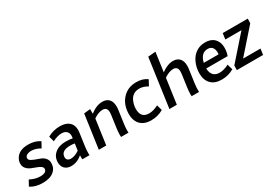

<svg xmlns="http://www.w3.org/2000/svg" viewBox="12 -1647 3616 2551"><g transform="rotate(-30 1820.0 -371.5)"><path d="M400 -166Q400 -208 374 -239Q348 -270 308 -285L248 -307Q240 -311 224.5 -316Q209 -321 200 -327Q152 -346 152 -378Q153 -409 185 -425Q212 -438 246 -438Q312 -438 385 -396L431 -480Q359 -530 254 -530Q116 -530 63 -445Q37 -405 37 -359Q37 -283 125 -241L184 -218Q207 -210 225 -202Q244 -194 258 -184Q285 -166 285 -144Q285 -82 185 -82Q110 -82 30 -124L-16 -40Q61 10 171 10Q281 10 340.5 -37.5Q400 -85 400 -166Z M610 5Q705 5 781 -63L780 -30L782 0H891L890 -34Q890 -78 898 -133L924 -319Q928 -351 928 -365Q928 -446 878.5 -488Q829 -530 740 -530Q637 -530 550 -480L573 -397Q650 -437 713 -437Q760 -437 787 -412.5Q814 -388 814 -343Q814 -328 810 -305Q770 -315 705 -315Q602 -315 540 -263Q478 -211 478 -125Q478 -75 506 -38Q545 5 610 5ZM657 -83Q626 -83 608 -97.5Q590 -112 590 -140L591 -155Q603 -239 731 -239Q767 -239 800 -233L785 -130Q715 -83 657 -83Z M1489 0 1488 -34Q1488 -78 1496 -133L1523 -327Q1527 -352 1527 -379Q1527 -452 1492 -491Q1457 -530 1391 -530Q1300 -530 1204 -455V-526L1107 -516L1034 0H1148L1202 -384Q1279 -436 1341 -436Q1411 -436 1411 -358Q1411 -341 1408 -320L1382 -133Q1374 -78 1374 -34L1375 0Z M1836 10Q1938 10 2023 -40L1999 -124Q1921 -84 1857 -84Q1731 -84 1731 -220Q1731 -269 1747.5 -317Q1764 -365 1791 -393Q1834 -436 1903 -436Q1967 -436 2031 -396L2077 -480Q2014 -530 1910 -530Q1779 -530 1697.5 -439.5Q1616 -349 1616 -206Q1616 -124 1658 -65Q1718 10 1836 10Z M2572 0 2571 -34Q2571 -78 2579 -133L2606 -327Q2610 -352 2610 -379Q2610 -452 2575 -491Q2540 -530 2474 -530Q2390 -530 2296 -460L2337 -753L2221 -743L2117 0H2231L2285 -384Q2362 -436 2424 -436Q2494 -436 2494 -358Q2494 -341 2491 -320L2465 -133Q2457 -78 2457 -34L2458 0Z M2918 10Q3020 10 3105 -40L3081 -124Q3003 -84 2939 -84Q2876 -84 2843.5 -120Q2811 -156 2810 -222H3138Q3159 -275 3159 -342Q3159 -417 3121 -464Q3073 -530 2966 -530Q2885 -530 2824.5 -487.5Q2764 -445 2731 -369Q2698 -291 2698 -211Q2698 -108 2754.5 -49Q2811 10 2918 10ZM3046 -303H2819Q2851 -438 2954 -438Q3001 -438 3024.5 -409Q3048 -380 3048 -330Z M3554 0 3567 -91H3300L3617 -450L3619 -520H3235L3222 -429H3470L3153 -70L3151 0Z"/></g></svg>

Font: Brisa Sans Medium
Style: Italic
Weight: 600
Italic angle: -8°
Designer: Dalton Maag Ltd
Foundry: Dalton Maag Ltd
Version: Version 1.101;July 10, 2019;FontCreator 11.5.0.2425 64-bit